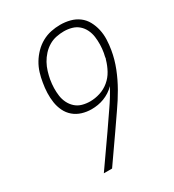

<svg xmlns="http://www.w3.org/2000/svg" viewBox="-180 -846 859 948"><g transform="rotate(-30 250.0 -371.5)"><path d="M131 0 250 -170Q281 -216 313.5 -262.5Q346 -309 372 -358Q359 -344 342.5 -333.5Q326 -323 309 -316.5Q292 -310 274 -307Q256 -304 238 -304Q210 -304 184 -312Q158 -320 138 -337Q118 -354 106.5 -378Q95 -402 91 -428.5Q87 -455 88 -483Q89 -511 94 -539Q98 -565 106 -591Q114 -617 128 -640.5Q142 -664 162 -684.5Q182 -705 206.5 -718.5Q231 -732 257.5 -737.5Q284 -743 310 -743Q339 -743 366 -736Q393 -729 414.5 -713Q436 -697 449 -673Q462 -649 468 -622Q474 -595 473 -566Q472 -537 467 -508Q459 -460 440.5 -413Q422 -366 396.5 -321.5Q371 -277 341 -234.5Q311 -192 282 -149L178 0ZM251 -341Q279 -341 307.5 -350Q336 -359 359.5 -378.5Q383 -398 397.5 -424.5Q412 -451 420 -479V-481L422 -483Q423 -491 424.5 -498.5Q426 -506 428 -514Q432 -537 432.5 -560Q433 -583 430 -605Q427 -627 417.5 -646.5Q408 -666 392 -680Q376 -694 354.5 -700Q333 -706 310 -706Q289 -706 266.5 -701.5Q244 -697 224 -685Q204 -673 188 -655.5Q172 -638 161 -618Q150 -598 143.5 -576.5Q137 -555 133 -534V-533Q129 -510 128.5 -487Q128 -464 131 -442.5Q134 -421 143.5 -401.5Q153 -382 169 -367.5Q185 -353 206.5 -347Q228 -341 251 -341Z"/></g></svg>

Font: Iosevka Extralight Oblique
Style: Regular
Weight: 200
Italic angle: -9°
Monospace: yes
Designer: Belleve Invis
Foundry: Belleve Invis
Version: Version 32.5.0; ttfautohint (v1.8.4)